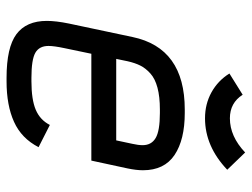

<svg xmlns="http://www.w3.org/2000/svg" viewBox="-108 -622 742 565"><g transform="rotate(90 262.5 -339.0)"><path d="M327.6 -571.8Q285.6 -571.8 251.2 -590.8Q216.8 -609.9 195.8 -643.6L258.3 -682.6Q282.2 -645 327.6 -645Q380.9 -645 428.2 -689.9L479 -637.2Q410.2 -571.8 327.6 -571.8ZM312 -439H301.8Q264.2 -439 237.5 -431.9Q210.9 -424.8 195.6 -410.9Q180.2 -397 172.4 -381.3Q164.6 -365.7 159.7 -343.8L152.8 -310.5H392.6L402.8 -358.4Q406.7 -375.5 406.7 -388.2Q406.7 -414.1 385.7 -426.5Q364.7 -439 312 -439ZM208.5 12.2Q119.1 12.2 80.1 -16.8Q41 -45.9 41 -106.4Q41 -133.3 48.8 -171.4L88.4 -358.4Q120.6 -512.2 301.8 -512.2H312Q390.6 -512.2 435.5 -482.2Q480.5 -452.1 480.5 -389.2Q480.5 -369.6 475.1 -343.8L452.1 -237.3H137.7L121.1 -157.7Q114.7 -127.4 114.7 -111.3Q114.7 -84 134.8 -72.5Q154.8 -61 208.5 -61H218.8Q272.5 -61 302.5 -73.7Q332.5 -86.4 347.2 -115.2L412.6 -82Q386.7 -31.7 338.1 -9.8Q289.6 12.2 218.8 12.2Z"/></g></svg>

Font: Anka/Coder Condensed
Style: Italic
Weight: 400
Width: 4
Italic angle: -12°
Monospace: yes
Version: Version 001.100